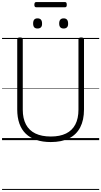

<svg xmlns="http://www.w3.org/2000/svg" viewBox="-20 -1366 987 1872"><path d="M475 19Q396 19 334.5 -1.5Q273 -22 231.5 -62Q190 -102 169 -161.5Q148 -221 148 -299V-982Q148 -992 154.5 -996.5Q161 -1001 175 -1001Q189 -1001 195.5 -996.5Q202 -992 202 -982V-297Q202 -211 233 -152.5Q264 -94 325 -64.5Q386 -35 476 -35Q564 -35 624 -64.5Q684 -94 714.5 -152.5Q745 -211 745 -297V-982Q745 -992 751.5 -996.5Q758 -1001 772 -1001Q799 -1001 799 -982V-299Q799 -195 762 -124Q725 -53 653 -17Q581 19 475 19ZM346 -1088Q324 -1088 313.5 -1100Q303 -1112 303 -1137Q303 -1162 313.5 -1174.5Q324 -1187 346 -1187Q368 -1187 379 -1174.5Q390 -1162 390 -1137Q391 -1112 379.5 -1100Q368 -1088 346 -1088ZM601 -1088Q579 -1088 568 -1100Q557 -1112 557 -1137Q557 -1162 568 -1174.5Q579 -1187 601 -1187Q622 -1187 633 -1174.5Q644 -1162 644 -1137Q645 -1112 633.5 -1100Q622 -1088 601 -1088ZM334 -1295Q323 -1295 319 -1301.5Q315 -1308 315 -1319Q315 -1332 319 -1339Q323 -1346 334 -1346H612Q624 -1346 627.5 -1339Q631 -1332 631 -1319Q631 -1308 627.5 -1301.5Q624 -1295 612 -1295ZM0 476H947V486H0ZM0 -20H947V0H0ZM0 -505H947V-500H0ZM0 -996H947V-986H0Z"/></svg>

Font: Playwrite PL Guides
Style: Regular
Weight: 400
Designer: Veronika Burian, José Scaglione
Foundry: TypeTogether
Version: Version 1.003